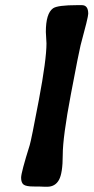

<svg xmlns="http://www.w3.org/2000/svg" viewBox="-20 -713 360 732"><path d="M93.3 -159.7Q99.1 -178.2 128.2 -332Q157.2 -485.8 157.2 -547.4L154.8 -591.3Q154.8 -661.6 182.1 -681.2Q199.2 -693.4 274.4 -693.4H292Q316.4 -693.4 316.4 -660.6Q316.4 -647.5 287.1 -540Q281.7 -519.5 250.5 -355Q219.2 -190.4 219.2 -121.8Q219.2 -53.2 204.8 -27.1Q190.4 -1 159.7 -1H151.4Q134.8 -2 107.4 -2Q80.1 -2 70.3 -9Q60.5 -16.1 60.5 -35.6Q60.5 -55.2 93.3 -159.7Z"/></svg>

Font: Averia Sans Libre
Style: Bold Italic
Weight: 700
Italic angle: -6.90001°
Version: Version 1.002